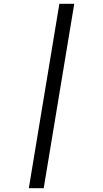

<svg xmlns="http://www.w3.org/2000/svg" viewBox="-20 -843 540 1006"><path d="M131 143 291 -823H369L209 143Z"/></svg>

Font: Iosevka Term Curly Oblique
Style: Regular
Weight: 400
Italic angle: -9°
Designer: Belleve Invis
Foundry: Belleve Invis
Version: Version 32.3.0